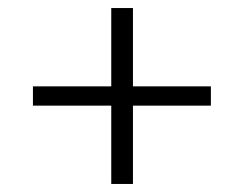

<svg xmlns="http://www.w3.org/2000/svg" viewBox="-20 -563 607 478"><path d="M257 -300H62V-348H257V-543H311V-348H505V-300H311V-105H257Z"/></svg>

Font: Bai Jamjuree Light
Style: Regular
Weight: 300
Designer: Katatrad Aksorn Co.,Ltd.
Foundry: Cadson Demak Co.,Ltd.
Version: Version 1.000; ttfautohint (v1.6)